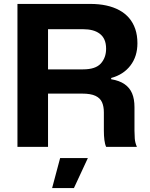

<svg xmlns="http://www.w3.org/2000/svg" viewBox="-20 -749 765 979"><path d="M69 0V-729H440.4Q484.9 -729 521.9 -721Q558.9 -713 588.4 -697Q617.9 -681 638.4 -656.9Q658.9 -632.9 669.8 -600.9Q680.7 -568.9 680.7 -528.6Q680.7 -461.3 645 -414.8Q609.3 -368.3 546.9 -351.4V-345Q589.1 -338 615.4 -319.7Q641.6 -301.4 653.6 -272.7Q665.7 -244 665.7 -202.7V-83Q665.7 -63.1 667.2 -42.3Q668.7 -21.4 678.1 0H521.3Q515 -13.4 512.3 -35Q509.6 -56.6 509.6 -83.4V-175.7Q509.6 -206.7 500.1 -227.8Q490.7 -248.9 466.7 -260.3Q442.7 -271.7 398.3 -271.7H210.9V-395.3H403.6Q467.1 -395.3 494.1 -425.2Q521 -455.1 521 -500.3Q521 -527.7 512.6 -546.5Q504.3 -565.3 488.2 -577.3Q472.1 -589.3 451 -594.7Q429.9 -600.1 403.6 -600.1H224.9V0ZM245.7 210.1 286.6 57H428L356.9 210.1Z"/></svg>

Font: Mona Sans ExtraLight
Style: Regular
Weight: 200
Designer: Deni Anggara
Foundry: GitHub
Version: Version 2.000